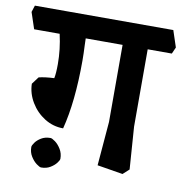

<svg xmlns="http://www.w3.org/2000/svg" viewBox="-105 -717 825 861"><g transform="rotate(10 307.5 -286.0)"><path d="M517.1 -184.1 530.8 8.8 502.9 34.2 386.2 15.1 402.8 -185.1V-536.1H234.9L235.8 -505.9Q237.8 -465.8 237.8 -435.1Q237.8 -247.1 205.1 -121.1Q159.2 -121.1 120.1 -145.5Q81.1 -169.9 57.1 -210Q33.2 -250 32.2 -293.9L57.1 -327.1Q85 -334 127 -335.9Q131.8 -357.9 131.8 -400.9Q131.8 -467.8 116.2 -536.1H0L-24.9 -610.8L-15.1 -641.1H615.2L640.1 -565.9L627 -536.1H517.1ZM216.8 15.1Q216.8 22 206.8 34.9Q196.8 47.9 179.4 58.3Q162.1 68.8 138.2 68.8Q131.3 68.8 116.7 57.9Q102.1 46.9 90.6 28.3Q79.1 9.8 79.1 -14.2Q79.1 -21 88.6 -34.4Q98.1 -47.9 115.5 -58.3Q132.8 -68.8 157.2 -68.8Q164.1 -68.8 179 -57.9Q193.8 -46.9 205.3 -27.8Q216.8 -8.8 216.8 15.1Z"/></g></svg>

Font: Sura
Style: Bold
Weight: 700
Designer: Carolina Giovagnoli
Foundry: Huerta Tipografica
Version: Version 1.002;PS 001.002;hotconv 1.0.70;makeotf.lib2.5.58329